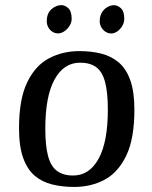

<svg xmlns="http://www.w3.org/2000/svg" viewBox="-20 -726 602 759"><path d="M273.3 13Q226.3 13 186.4 3.2Q146.5 -6.6 117.2 -31.4Q88 -56.1 71.6 -101.7Q55.2 -147.4 55.2 -219Q55.2 -333.5 87.3 -400.1Q119.3 -466.8 173.5 -495.4Q227.6 -524 293.4 -524Q340.4 -524 379.8 -514.2Q419.2 -504.4 448.9 -479.6Q478.5 -454.9 494.9 -409.3Q511.3 -363.6 511.3 -292Q511.3 -177.9 479.2 -111Q447.1 -44.2 393.6 -15.6Q340.1 13 273.3 13ZM269.1 -32.2Q333.5 -32.2 369.9 -98.7Q406.3 -165.2 406.3 -291.9Q406.3 -361.3 395.3 -402Q384.4 -442.6 360.4 -460.4Q336.5 -478.2 296.3 -478.2Q232.2 -478.2 195.6 -411.7Q159.1 -345.2 159.1 -218.1Q159.1 -149.7 170 -109.1Q181 -68.5 205.3 -50.3Q229.6 -32.2 269.1 -32.2ZM209.7 -594Q197 -594 186.8 -600.7Q176.7 -607.3 170.8 -618.2Q164.9 -629.1 164.9 -642.3Q164.9 -673.2 183.4 -689.5Q201.9 -705.8 222.5 -705.8Q236.6 -705.8 249.9 -693.8Q263.3 -681.8 263.3 -651.2Q263.3 -637.1 254.8 -623.7Q246.4 -610.2 234 -602.1Q221.6 -594 209.7 -594ZM419.9 -593.7Q407.5 -593.7 397.2 -600.4Q386.9 -607 380.6 -617.9Q374.2 -628.8 374.2 -642Q374.2 -662.7 382.7 -676.6Q391.2 -690.5 404.5 -698Q417.8 -705.5 430.6 -705.5Q444.6 -705.5 458 -693.5Q471.3 -681.5 471.3 -650.9Q471.3 -636.8 463.3 -623.4Q455.4 -609.9 443.6 -601.8Q431.8 -593.7 419.9 -593.7Z"/></svg>

Font: Briem Hand Thin
Style: Regular
Weight: 100
Designer: Gunnlaugur SE Briem, Eben Sorkin
Foundry: Sorkin Type Co.
Version: Version 1.003